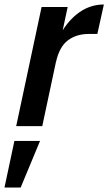

<svg xmlns="http://www.w3.org/2000/svg" viewBox="-84 -561 482 854"><path d="M-12 0 101 -530H217L104 0ZM133 -265Q151 -350 186 -411.5Q221 -473 270 -507Q319 -541 378 -541L349 -410H311Q256 -410 218 -381.5Q180 -353 165 -285ZM-64 273 -20 66H94L8 273Z"/></svg>

Font: Radio Canada Big Medium
Style: Italic
Weight: 500
Italic angle: -12°
Designer: Étienne Aubert Bonn
Foundry: Coppers and Brasses
Version: Version 1.001